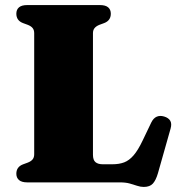

<svg xmlns="http://www.w3.org/2000/svg" viewBox="-20 -720 707 758"><path d="M391.5 -629 372.5 -622Q360 -617 353.5 -609.2Q347 -601.5 347 -589V-109Q347 -88 357 -79.8Q367 -71.5 385.5 -71.5H424Q450.5 -71.5 470.2 -79Q490 -86.5 507.5 -106.8Q525 -127 543.5 -166L577 -236Q585.5 -253.5 598.5 -259.2Q611.5 -265 628 -260Q645 -255 652 -243.5Q659 -232 653.5 -212.5L603.5 -36Q595.5 -8.5 583.5 4.8Q571.5 18 547.5 18Q534.5 18 521.5 13.5Q508.5 9 492.2 4.5Q476 0 453 0H87.5Q65.5 0 55 -9.2Q44.5 -18.5 44.5 -34Q44.5 -61 70.5 -71L89.5 -78Q102.5 -83 108.8 -90.8Q115 -98.5 115 -111V-589Q115 -601.5 108.8 -609.2Q102.5 -617 89.5 -622L70.5 -629Q44.5 -639 44.5 -666Q44.5 -682 55 -691Q65.5 -700 87.5 -700H374.5Q396.5 -700 407 -691Q417.5 -682 417.5 -666Q417.5 -639 391.5 -629Z"/></svg>

Font: Fraunces
Style: Regular
Weight: 900
Version: Version 1.000;[b76b70a41]